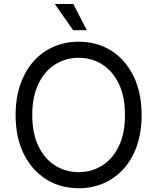

<svg xmlns="http://www.w3.org/2000/svg" viewBox="-20 -950 802 979"><path d="M381.3 9.8Q288.6 9.8 215.8 -35.6Q143.1 -81.1 101.3 -164.8Q59.6 -248.5 59.6 -363.3Q59.6 -449.7 83.5 -518.8Q107.4 -587.9 150.6 -636.7Q193.8 -685.5 252.7 -711.4Q311.5 -737.3 381.3 -737.3Q474.6 -737.3 546.9 -691.9Q619.1 -646.5 660.6 -562.5Q702.1 -478.5 702.1 -363.3Q702.1 -276.9 678.5 -208Q654.8 -139.2 611.6 -90.6Q568.4 -42 509.8 -16.1Q451.2 9.8 381.3 9.8ZM381.3 -72.3Q447.3 -72.3 500.7 -105.7Q554.2 -139.2 585.7 -204.1Q617.2 -269 617.2 -363.3Q617.2 -458 585.7 -523.2Q554.2 -588.4 500.7 -621.8Q447.3 -655.3 381.3 -655.3Q315.4 -655.3 261.7 -621.8Q208 -588.4 176.3 -523.2Q144.5 -458 144.5 -363.3Q144.5 -269 176.3 -204.1Q208 -139.2 261.7 -105.7Q315.4 -72.3 381.3 -72.3ZM353 -795.9 259.3 -929.7H354L422.4 -795.9Z"/></svg>

Font: Inter V
Style: 
Weight: 400
Designer: Rasmus Andersson
Foundry: rsms
Version: Version 4.000;git-a3f224843